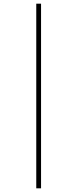

<svg xmlns="http://www.w3.org/2000/svg" viewBox="-20 -781 420 1043"><path d="M177 -761V242H203V-761Z"/></svg>

Font: Noto Sans Bengali ExtraCondensed Thin
Style: Regular
Weight: 100
Width: 2
Designer: Joana Ranito - Universal Thirst; Jelle Bosma - Monotype Design Team
Foundry: Universal Thirst ehf.
Version: Version 3.000